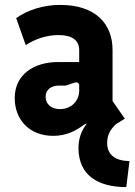

<svg xmlns="http://www.w3.org/2000/svg" viewBox="-20 -543 551 783"><path d="M224 -98C189 -98 166 -119 166 -148C166 -177 188 -194 221 -194H248L284 -206C294 -209 303 -205 303 -195V-173C303 -134 273 -98 224 -98ZM495 220 508 114C451 113 417 89 417 40C417 11 427 -12 452 -36L489 -59L439 -131V-339C439 -445 371 -523 225 -523C159 -523 93 -503 46 -469L85 -359C123 -384 170 -400 219 -400C274 -400 303 -379 303 -338V-290H217C118 -290 40 -239 40 -143C40 -56 99 11 197 11C251 11 290 -10 322 -34C326 -37 330 -39 334 -39C312 -11 300 23 300 60C300 173 381 220 495 220Z"/></svg>

Font: Finlandica
Style: Bold
Weight: 700
Designer: Niklas Ekholm, Juho Hiilivirta, Jaakko Suomalainen
Foundry: Helsinki Type Studio
Version: Version 2.000;Glyphs 3.2 (3202)